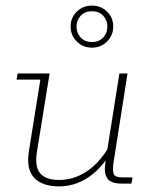

<svg xmlns="http://www.w3.org/2000/svg" viewBox="-20 -655 540 685"><path d="M191 10Q131 10 102 -20.5Q73 -51 83 -115L124 -371H39L43 -393H157L112 -115Q103 -60 123.5 -36.5Q144 -13 191 -13Q244 -13 290 -44Q331 -71 363 -122L406 -393H435L385 -75Q381 -47 385.5 -34.5Q390 -22 420 -22H453L449 0H414Q375 0 362.5 -19Q350 -38 356 -75L357 -83Q328 -43 290 -19Q244 10 191 10ZM308 -485Q276 -485 254 -507Q232 -529 232 -560Q232 -592 254 -613.5Q276 -635 308 -635Q340 -635 362 -613.5Q384 -592 384 -560Q384 -529 362 -507Q340 -485 308 -485ZM308 -505Q333 -505 348 -521Q363 -537 363 -560Q363 -583 348 -599Q333 -615 308 -615Q283 -615 268 -599Q253 -583 253 -560Q253 -537 268 -521Q283 -505 308 -505Z"/></svg>

Font: Rokkitt SemiBold Thin
Style: Italic
Weight: 250
Italic angle: -9°
Version: Version 3.103